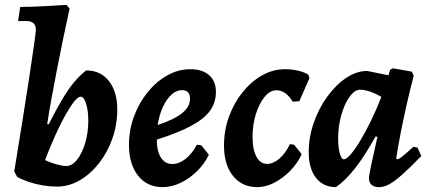

<svg xmlns="http://www.w3.org/2000/svg" viewBox="-20 -757 1758 789"><path d="M38.5 -52.6Q56.1 -159.4 72.2 -260Q88.3 -360.6 100.6 -441.9Q112.8 -523.1 120.1 -574.6Q127.4 -626.1 127.4 -634.2Q127.4 -670.5 89.4 -670.5H54.3L63 -728.4Q86.2 -728.4 118.8 -729.6Q151.4 -730.8 187.2 -733Q223.1 -735.2 253.7 -737.1L265.9 -721.5Q253.3 -663.2 239.9 -599.6Q226.6 -536 214.4 -472.9Q202.3 -409.9 191.6 -352Q181 -294 173.9 -247L180 -245.9Q210.9 -307.1 235.9 -349.2Q261 -391.4 284.9 -419.7Q308.8 -448.1 334.2 -467.6Q393.2 -467.6 427.5 -424.1Q461.9 -380.6 461.9 -307Q461.9 -244.6 441.8 -187.7Q421.7 -130.7 386.8 -86.2Q351.9 -41.7 307.6 -16Q263.3 9.8 214.4 9.8Q186.3 9.8 155.6 4.8Q124.9 -0.3 97.5 -9.6Q70.1 -18.9 50.3 -30.4ZM311.8 -359.8Q301.1 -359.8 285.1 -340.1Q269.1 -320.4 249.1 -284.9Q229.2 -249.3 207.7 -201.9Q186.2 -154.5 165.1 -99.2Q185.2 -89.3 210.8 -82Q236.5 -74.8 252.4 -74.8Q276.1 -74.8 296.8 -100.8Q317.5 -126.8 330.2 -169.7Q342.9 -212.7 342.9 -262.2Q342.9 -289.2 338.6 -311.3Q334.4 -333.5 327.3 -346.7Q320.2 -359.8 311.8 -359.8Z M867.3 -379.2Q867.3 -335.4 842.9 -301.7Q818.4 -268 765.3 -239.7Q712.2 -211.3 624.4 -183.2Q624 -137.3 640.8 -110.2Q657.6 -83.1 687.6 -83.1Q715.8 -83.1 742.2 -103.7Q768.6 -124.3 789.1 -162.4L806.7 -160.5L838.3 -121.2Q820.2 -83.5 789.2 -53Q758.1 -22.6 721.4 -5.3Q684.7 12 647.6 12Q584.6 12 547.3 -35.2Q510 -82.4 510 -162Q510 -222.7 530.6 -278.4Q551.2 -334.2 586.7 -378Q622.1 -421.8 667.3 -447.2Q712.6 -472.6 761.8 -472.6Q811.5 -472.6 839.4 -448.1Q867.3 -423.5 867.3 -379.2ZM727.5 -386.6Q705.1 -386.6 684.8 -368.3Q664.5 -350 649.5 -317.7Q634.6 -285.4 627.9 -243.3Q696.9 -266.2 728.8 -292.4Q760.8 -318.5 760.8 -351Q760.8 -386.6 727.5 -386.6Z M1115.8 -386.1Q1090.2 -386.1 1067.7 -359.3Q1045.3 -332.4 1031.5 -288.6Q1017.8 -244.9 1017.8 -193.4Q1017.8 -142.2 1033.9 -112.8Q1050 -83.5 1077.4 -83.5Q1102.9 -83.5 1128.4 -105.5Q1154 -127.5 1171.1 -164.6L1188.2 -162.7L1219.9 -123.4Q1202.2 -85.3 1172.1 -54.6Q1141.9 -24 1106.8 -6Q1071.7 12 1037.3 12Q974.3 12 937.4 -34.3Q900.5 -80.6 900.5 -159.3Q900.5 -221 920.9 -277.4Q941.2 -333.8 976.7 -377.9Q1012.1 -421.9 1056.8 -447.2Q1101.6 -472.6 1151.3 -472.6Q1179.1 -472.6 1204.8 -466.6Q1230.4 -460.7 1247.1 -450.2L1251.7 -436.1L1210 -341.1L1183 -339Q1154.7 -386.1 1115.8 -386.1Z M1611.4 -102.3Q1616 -102.3 1622.5 -106.3Q1629 -110.2 1642.2 -121.4Q1655.5 -132.6 1678.3 -153.2L1695.2 -150.9L1711.4 -116.1Q1662.4 -65.5 1630.9 -37.8Q1599.3 -10.1 1578.1 1Q1557 12 1536.8 12Q1517.8 12 1507 2.5Q1496.2 -7.1 1496.2 -24.5Q1496.2 -35.5 1505.2 -78.3Q1514.3 -121.2 1531.1 -194.8L1523.3 -195.9Q1477.9 -114.9 1439.4 -65.8Q1401 -16.6 1360.6 12Q1308.3 12 1278.5 -26.2Q1248.6 -64.4 1248.6 -132.4Q1248.6 -193 1269.3 -252.4Q1289.9 -311.8 1324.7 -359.8Q1359.5 -407.9 1402.3 -436.6Q1445.1 -465.4 1488.9 -465.4L1576.3 -447.6L1583.5 -470.4L1594.8 -476.3L1672.2 -462.7L1680.2 -445.7Q1665.5 -390.5 1651.5 -328.8Q1637.6 -267.2 1626.3 -209.6Q1615.1 -152 1608 -105.9ZM1392.9 -102.3Q1403.6 -102.3 1421.8 -123.4Q1440.1 -144.6 1461.7 -181Q1483.4 -217.4 1505.6 -263.1Q1527.8 -308.8 1547.2 -358.6Q1525.5 -372.1 1501.6 -380.3Q1477.6 -388.4 1460 -388.4Q1437.3 -388.4 1416.5 -359.3Q1395.7 -330.1 1382.6 -284.5Q1369.5 -238.9 1369.5 -188.1Q1369.5 -151.3 1376.3 -126.8Q1383 -102.3 1392.9 -102.3Z"/></svg>

Font: Alegreya
Style: Italic
Weight: 400
Italic angle: -7°
Designer: Juan Pablo del Peral
Foundry: Huerta Tipografica
Version: Version 2.009